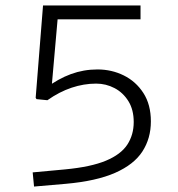

<svg xmlns="http://www.w3.org/2000/svg" viewBox="-20 -675 654 705"><path d="M147 -655H496V-604H164L147 -615ZM138 -655H196L170 -360L154 -307L114 -311L111 -316ZM534 -229Q534 -167 503 -119Q472 -71 403 -40.5Q334 -10 221 0L105 10L100 -42L219 -53Q314 -62 369 -85Q424 -108 447.5 -144Q471 -180 471 -227Q471 -272 451.5 -303.5Q432 -335 400.5 -351.5Q369 -368 333 -368Q288 -368 243 -353Q198 -338 154 -307L147 -351Q194 -386 240.5 -403Q287 -420 338 -420Q390 -420 434.5 -398Q479 -376 506.5 -333.5Q534 -291 534 -229Z"/></svg>

Font: Intel One Mono Light
Style: Regular
Weight: 300
Monospace: yes
Designer: Fred Shallcrass
Foundry: Frere-Jones Type LLC
Version: Version 1.004